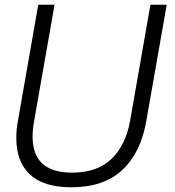

<svg xmlns="http://www.w3.org/2000/svg" viewBox="-20 -783 739 813"><path d="M49 -198Q49 -236 56 -272L142 -763H211L124 -268Q118 -234 118 -204Q118 -52 285 -52Q391 -52 451.5 -109.5Q512 -167 531 -272L617 -763H686L599 -268Q575 -134 496.5 -62Q418 10 282 10Q165 10 107 -44Q49 -98 49 -198Z"/></svg>

Font: Open Sauce Sans Light Italic
Style: Regular
Weight: 300
Italic angle: -10°
Designer: Alfredo Marco Pradil
Foundry: Creative Sauce Fz LLC
Version: Version 1.477